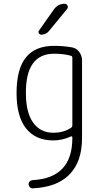

<svg xmlns="http://www.w3.org/2000/svg" viewBox="-20 -775 540 1025"><path d="M325.2 -754.9Q335.9 -754.9 340.3 -745.1Q344.7 -735.4 337.9 -726.6L242.2 -610.4Q227.5 -590.8 200.2 -589.8Q192.4 -589.8 187.5 -597.7Q182.6 -605.5 188.5 -612.3L267.6 -724.6Q289.1 -754.9 325.2 -754.9ZM269.5 -488.3Q117.2 -488.3 118.2 -278.3Q118.2 -174.8 156.7 -120.6Q195.3 -66.4 264.6 -66.4Q321.3 -66.4 360.4 -93.8Q366.2 -97.7 366.2 -107.4V-466.8Q366.2 -475.6 358.4 -477.5Q317.4 -488.3 269.5 -488.3ZM264.6 -25.4Q169.9 -25.4 119.1 -89.4Q68.4 -153.3 68.4 -278.3Q68.4 -406.2 118.2 -468.3Q168 -530.3 269.5 -530.3Q315.4 -530.3 362.3 -522.5Q387.7 -518.6 402.8 -498Q418 -477.5 418 -452.1V-38.1Q418 87.9 351.1 156.2Q284.2 224.6 154.3 230.5Q145.5 230.5 139.2 224.1Q132.8 217.8 132.8 209Q132.8 189.5 154.3 186.5Q366.2 175.8 366.2 -38.1V-42Q366.2 -44.9 363.8 -46.4Q361.3 -47.9 359.4 -46.9Q312.5 -25.4 264.6 -25.4Z"/></svg>

Font: Rounded-X Mgen+ 1mn light
Style: Regular
Weight: 200
Designer: [Source Han Sans]
Ryoko NISHIZUKA  (kana & ideographs); Paul D. Hunt (Latin, Greek & Cyrillic); Wenlong ZHANG  (bopomofo
Version: Version 1.059.20150602